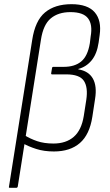

<svg xmlns="http://www.w3.org/2000/svg" viewBox="-20 -714 527 919"><path d="M27 185Q21 185 23 179L134 -522Q148 -615 195.5 -654.5Q243 -694 322 -694Q400 -694 433.5 -655Q467 -616 457 -546L452 -510Q444 -456 418.5 -425Q393 -394 355 -384V-382Q404 -374 424.5 -338Q445 -302 435 -240L422 -155Q409 -70 362.5 -29.5Q316 11 238 11Q191 11 153.5 -1Q116 -13 90 -28L97 -67Q124 -50 157.5 -38.5Q191 -27 236 -27Q296 -27 333 -59Q370 -91 381 -159L393 -236Q402 -296 381.5 -327Q361 -358 297 -358H229Q224 -358 225 -364L229 -388Q230 -394 235 -394H285Q338 -394 369 -420Q400 -446 410 -507L414 -540Q424 -596 401.5 -626Q379 -656 317 -656Q259 -656 223 -626Q187 -596 176 -524L65 179Q63 185 58 185Z"/></svg>

Font: Sofia Sans Semi Condensed ExtraLight
Style: Italic
Weight: 250
Italic angle: -9°
Version: Version 4.100